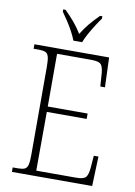

<svg xmlns="http://www.w3.org/2000/svg" viewBox="-100 -994 744 1058"><g transform="rotate(10 272.0 -465.5)"><path d="M43 0V-25H72Q96 -25 109 -30.5Q122 -36 127 -54Q132 -72 132 -108V-605Q132 -642 127 -660Q122 -678 109 -683.5Q96 -689 72 -689H43V-714H461L467 -548H441L437 -606Q435 -652 423 -668Q411 -684 368 -684H175V-389H398V-359H175L174 -30H397Q440 -30 452 -45.5Q464 -61 467 -102L472 -166H498L492 0ZM251 -771Q243 -793 228.5 -820Q214 -847 197 -873Q180 -899 166 -918V-931H179Q211 -899 233 -873Q255 -847 276 -813Q297 -847 318.5 -873Q340 -899 372 -931H385V-918Q371 -899 354.5 -873Q338 -847 323 -820Q308 -793 300 -771Z"/></g></svg>

Font: Noto Serif SemiCondensed ExtraLight
Style: Regular
Weight: 200
Width: 4
Designer: Monotype Design Team
Foundry: Monotype Imaging Inc.
Version: Version 2.014